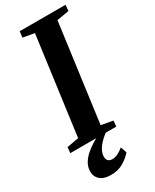

<svg xmlns="http://www.w3.org/2000/svg" viewBox="-252 -805 882 1090"><g transform="rotate(-30 189.0 -260.0)"><path d="M-9.5 0 -6 -37.5 71.5 -51.5 157.5 -690.5 83 -704 88 -743H388.5L384.5 -704L305 -690.5L219 -51.5L295.5 -37.5L292 0ZM129 223Q83.5 223 59.8 202.2Q36 181.5 36 148.5Q36 119 50.2 94.5Q64.5 70 87.5 50Q110.5 30 137.5 13.5Q164.5 -3 189.5 -16L218.5 -27L244.5 -15Q213.5 5 191.2 26.8Q169 48.5 157.2 70Q145.5 91.5 145 112Q145 132 154.8 140.5Q164.5 149 181 149Q200.5 149 218 140Q235.5 131 255 115.5L269 155Q249.5 179.5 213.5 201.5Q177.5 223.5 129 223Z"/></g></svg>

Font: Merriweather 60pt
Style: Bold Italic
Weight: 700
Italic angle: -7.8°
Version: Version 2.101